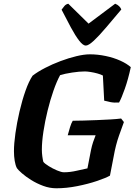

<svg xmlns="http://www.w3.org/2000/svg" viewBox="-20 -1012 729 1032"><path d="M283 0Q247 0 212 -13Q177 -26 147.5 -44.5Q118 -63 98 -80.5Q78 -98 71 -108Q63 -123 59 -147.5Q55 -172 55 -199Q55 -240 63 -296.5Q71 -353 85 -413Q99 -473 117 -524Q135 -575 155 -605Q182 -626 221.5 -646.5Q261 -667 305 -683.5Q349 -700 390.5 -710Q432 -720 463 -720Q505 -720 548 -711Q591 -702 626.5 -686Q662 -670 683 -651Q669 -586 651 -535Q633 -484 620 -461Q594 -459 572 -463.5Q550 -468 540 -471L533 -606Q522 -612 504 -617Q486 -622 467 -625Q448 -628 436 -628Q407 -628 367.5 -622Q328 -616 303 -608Q285 -575 267.5 -525Q250 -475 236 -418Q222 -361 213.5 -305.5Q205 -250 205 -207Q205 -190 207.5 -171.5Q210 -153 213 -142Q221 -132 242 -119Q263 -106 286.5 -96Q310 -86 324 -86Q357 -86 393 -94.5Q429 -103 450 -107L469 -205Q474 -229 480.5 -248.5Q487 -268 494 -285H344Q350 -307 356.5 -328.5Q363 -350 371 -363Q395 -363 429.5 -364Q464 -365 502 -366.5Q540 -368 574 -370Q608 -372 631 -375L646 -356Q637 -332 619.5 -282.5Q602 -233 591 -171L571 -68Q548 -55 500.5 -39Q453 -23 395 -11.5Q337 0 283 0ZM441 -767Q426 -767 405.5 -793.5Q385 -820 361 -864.5Q337 -909 311 -960Q319 -971 326.5 -980Q334 -989 347 -992L456 -885L599 -992Q612 -987 620.5 -978.5Q629 -970 632 -961Q588 -909 550.5 -864.5Q513 -820 484.5 -793.5Q456 -767 441 -767Z"/></svg>

Font: Texturina ExtraBold
Style: Italic
Weight: 800
Italic angle: -11°
Designer: Guillermo Torres Carreño
Foundry: Omnibus-Type
Version: Version 1.002; ttfautohint (v1.8.3)